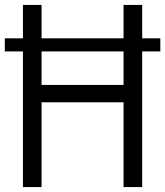

<svg xmlns="http://www.w3.org/2000/svg" viewBox="-21 -760 672 780"><path d="M-1.5 -551.1V-604.3H630.3V-551.1ZM72.2 0V-740H147.9V-415H480.9V-740H556.6V0H480.9V-344.4H147.9V0Z"/></svg>

Font: Encode Sans SC Condensed Thin
Style: Regular
Weight: 100
Width: 3
Designer: Multiple Designers
Foundry: Impallari Type
Version: Version 3.002